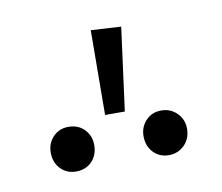

<svg xmlns="http://www.w3.org/2000/svg" viewBox="-41 -912 377 326"><g transform="rotate(-10 147.5 -749.0)"><path d="M133 -865 185 -862 166 -719H132ZM105 -672Q105 -655 94.5 -644Q84 -633 67 -633Q51 -633 40.5 -644Q30 -655 30 -672Q30 -688 40.5 -699Q51 -710 67 -710Q84 -710 94.5 -699Q105 -688 105 -672ZM265 -672Q265 -655 254 -644Q243 -633 227 -633Q211 -633 200.5 -644Q190 -655 190 -672Q190 -688 200.5 -699Q211 -710 227 -710Q243 -710 254 -699Q265 -688 265 -672Z"/></g></svg>

Font: Fira Sans Extra Condensed Light
Style: Regular
Weight: 300
Width: 1
Designer: Carrois Corporate & Edenspiekermann AG
Foundry: Carrois Corporate GbR & Edenspiekermann AG
Version: Version 4.203